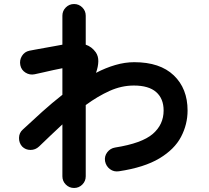

<svg xmlns="http://www.w3.org/2000/svg" viewBox="-20 -856 1040 954"><path d="M348 78Q324 78 307 61Q290 44 290 20V-238Q262 -212 232.5 -184Q203 -156 174 -128Q156 -111 131.5 -111Q107 -111 90 -128Q74 -146 74.5 -171Q75 -196 93 -212Q140 -256 189.5 -300.5Q239 -345 290 -385V-517Q273 -514 246 -508Q219 -502 193 -496Q167 -490 152 -487Q128 -482 107 -495Q86 -508 81 -532Q76 -557 89 -578Q102 -599 126 -604Q134 -606 155 -609.5Q176 -613 202 -618Q228 -623 252 -627Q276 -631 290 -634V-778Q290 -802 307 -819Q324 -836 348 -836Q372 -836 389 -819Q406 -802 406 -778V-634Q436 -624 456 -596Q469 -577 468.5 -551Q468 -525 457 -494Q505 -519 553 -533Q601 -547 647 -547Q775 -547 843.5 -481.5Q912 -416 912 -307Q912 -238 879.5 -176Q847 -114 772 -69Q697 -24 571 -5Q546 -1 526.5 -15.5Q507 -30 502 -55Q498 -80 513 -99.5Q528 -119 552 -123Q685 -144 739 -190.5Q793 -237 793 -307Q793 -366 756 -398.5Q719 -431 645 -431Q584 -431 525 -404.5Q466 -378 406 -334V20Q406 44 389 61Q372 78 348 78Z"/></svg>

Font: Zen Maru Gothic
Style: Bold
Weight: 700
Designer: Yoshimichi Ohira
Foundry: Positype
Version: Version 1.001